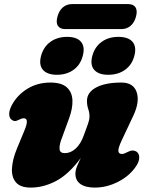

<svg xmlns="http://www.w3.org/2000/svg" viewBox="-20 -878 706 914"><path d="M630 -156Q642.5 -147.5 642.8 -128.5Q643 -109.5 628 -87Q597.5 -41 543 -13Q488.5 15 431 15Q387 15 363 -2Q339 -19 339 -51Q339 -67.5 346.8 -86.5Q354.5 -105.5 365 -126.5Q307.5 -48.5 247.5 -16.8Q187.5 15 126.5 15Q77 15 55.8 -10Q34.5 -35 37 -77Q39.5 -119 60 -169L98 -261Q120 -315 93 -315Q83.5 -315 68 -307Q49 -296 34 -309Q24 -317.5 23.8 -335.5Q23.5 -353.5 37 -379Q63 -426.5 111 -455.8Q159 -485 219.5 -485Q273 -485 298 -462.2Q323 -439.5 324.8 -401Q326.5 -362.5 309 -315L271 -211Q261.5 -184 263.8 -166.5Q266 -149 289 -149Q316.5 -149 340.5 -171Q364.5 -193 379 -234Q392.5 -270 399.2 -289.2Q406 -308.5 406 -324Q406 -342 400 -359.2Q394 -376.5 394 -398Q394 -438 437.5 -461.5Q481 -485 558 -485Q615 -485 630.5 -439.5Q646 -394 615 -328L559 -209Q542 -172.5 543.5 -158.8Q545 -145 560.5 -145Q567 -145 573.2 -147.8Q579.5 -150.5 589 -155Q602.5 -162 612.8 -161.5Q623 -161 630 -156ZM251 -522Q205 -522 184.5 -545.5Q164 -569 175.5 -612Q187 -655 220 -678.8Q253 -702.5 299.5 -702.5Q346 -702.5 365.8 -678.8Q385.5 -655 374 -612Q363 -569.5 330.2 -545.8Q297.5 -522 251 -522ZM495 -522Q449 -522 428.5 -545.5Q408 -569 419.5 -612Q431 -655 464 -678.8Q497 -702.5 543.5 -702.5Q591 -702.5 611 -678.8Q631 -655 619.5 -612Q608.5 -569.5 575.5 -545.8Q542.5 -522 495 -522ZM253.5 -798.5Q261 -828 279.5 -843.2Q298 -858.5 322.5 -858.5H590.5Q615 -858.5 625 -843.2Q635 -828 627.5 -799Q619.5 -770 601.2 -754.8Q583 -739.5 558.5 -739.5H290.5Q266 -739.5 255.8 -754.8Q245.5 -770 253.5 -798.5Z"/></svg>

Font: Fraunces 9pt SuperSoft Black
Style: Italic
Weight: 900
Italic angle: -16°
Version: Version 1.000;[0bf87f6ff]